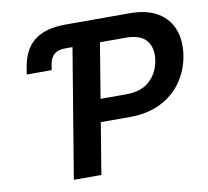

<svg xmlns="http://www.w3.org/2000/svg" viewBox="-80 -817 979 905"><g transform="rotate(-10 409.5 -364.0)"><path d="M69.3 -527.3 75.2 -563.5Q89.4 -647 141.8 -687.3Q194.3 -727.5 290 -727.5H595.7Q679.2 -727.5 731 -696.3Q782.7 -665 803 -610.4Q823.2 -555.7 812 -486.3Q800.3 -416.5 761.7 -362.1Q723.1 -307.6 660.4 -276.6Q597.7 -245.6 513.2 -245.6H374L333.5 0H201.7L322.3 -727.5L304.2 -617.2H269Q203.1 -617.2 192.9 -554.7L188.5 -527.3ZM392.1 -354H513.7Q587.4 -354 627.4 -391.1Q667.5 -428.2 677.2 -486.3Q687 -544.4 658.9 -580.8Q630.9 -617.2 556.6 -617.2H435.5Z"/></g></svg>

Font: Inter Semi Bold
Style: Italic
Weight: 600
Italic angle: -9.39999°
Designer: Rasmus Andersson
Foundry: rsms
Version: Version 4.000;git-3c8e0fc